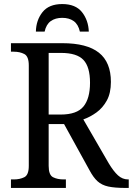

<svg xmlns="http://www.w3.org/2000/svg" viewBox="-20 -927 655 947"><path d="M34 0V-42H48Q78 -42 100 -53Q122 -64 122 -109V-604Q122 -649 100 -660.5Q78 -672 48 -672H34V-714H287Q409 -714 468 -667Q527 -620 527 -523Q527 -468 507 -431.5Q487 -395 456 -372.5Q425 -350 391 -338L516 -122Q540 -82 562 -62Q584 -42 612 -42H615V0H601Q546 0 514 -7Q482 -14 461 -33Q440 -52 420 -90L296 -315H220V-109Q220 -64 241.5 -53Q263 -42 294 -42H305V0ZM279 -362Q359 -362 391.5 -401.5Q424 -441 424 -519Q424 -597 391.5 -631.5Q359 -666 281 -666H220V-362ZM157 -771Q158 -827 189.5 -867Q221 -907 287 -907Q353 -907 384.5 -867Q416 -827 418 -771H374Q366 -807 343.5 -823Q321 -839 287 -839Q253 -839 230.5 -823Q208 -807 200 -771Z"/></svg>

Font: Noto Serif SemiCondensed
Style: Regular
Weight: 400
Width: 4
Designer: Monotype Design Team
Foundry: Monotype Imaging Inc.
Version: Version 2.013